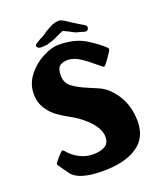

<svg xmlns="http://www.w3.org/2000/svg" viewBox="-156 -939 887 1058"><g transform="rotate(-20 288.0 -410.0)"><path d="M41 -92Q37 -97 37 -102Q37 -105 45 -115Q58 -133 83 -158Q87 -162 91 -162Q96 -162 102 -154.5Q108 -147 112 -143Q171 -84 246 -84Q284 -84 312 -98.5Q340 -113 340 -153Q340 -222 231 -300Q213 -312 197 -320Q155 -343 125 -365Q95 -387 72 -423Q49 -459 49 -507Q49 -567 86.5 -615Q124 -663 176.5 -690Q229 -717 268 -717Q363 -717 424.5 -679.5Q486 -642 520 -608Q524 -604 524 -599Q524 -596 521.5 -591.5Q519 -587 518 -585Q513 -578 501.5 -560.5Q490 -543 483 -535Q480 -531 476.5 -526.5Q473 -522 470.5 -520Q468 -518 463 -518Q461 -518 453.5 -524.5Q446 -531 439 -536Q399 -571 361 -596Q323 -621 288 -621Q260 -621 242 -608.5Q224 -596 224 -552Q224 -509 256 -485Q288 -461 341 -439Q346 -437 399.5 -414Q453 -391 494.5 -326Q536 -261 536 -171Q536 -75 464 -27Q392 21 265 21Q121 21 82 -34.5Q43 -90 41 -92ZM411 -741 384 -748Q367 -755 349 -766L317 -781L271 -760Q252 -750 214 -739Q194 -736 176 -736Q165 -736 158.5 -741Q152 -746 152 -752Q152 -760 159 -764L186 -781Q189 -782 199.5 -787Q210 -792 234 -810Q274 -833 286 -836Q295 -840 304 -840Q308 -841 315 -841Q323 -841 329.5 -838.5Q336 -836 342 -832.5Q348 -829 353 -826Q382 -806 399 -796L420 -783Q421 -782 439.5 -771.5Q458 -761 454 -749Q450 -734 438 -734Q430 -734 411 -741Z"/></g></svg>

Font: Barriecito
Style: Regular
Weight: 400
Designer: Pablo Cosgaya & Sergio Jiménez
Foundry: Pablo Cosgaya & Sergio Jiménez
Version: Version 1.001